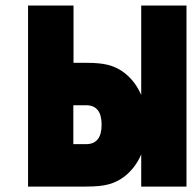

<svg xmlns="http://www.w3.org/2000/svg" viewBox="-20 -687 707 707"><path d="M250 -299.5V-156.2H296.9Q354.2 -156.2 354.2 -227.9Q354.2 -299.5 296.9 -299.5ZM250.7 -455.7H296.9Q349 -455.7 378.3 -447.9Q418.6 -437.5 450.2 -408.5Q481.8 -379.6 500 -337.2V-666.7H666.7V0H500V-118.5Q481.8 -76.2 450.2 -47.2Q418.6 -18.2 378.3 -7.8Q349 0 296.9 0H83.3V-666.7H250.7Z"/></svg>

Font: Monoid
Style: Bold
Weight: 700
Width: 4
Designer: Andreas Larsen (@larsenwork)
Version: Version 0.61